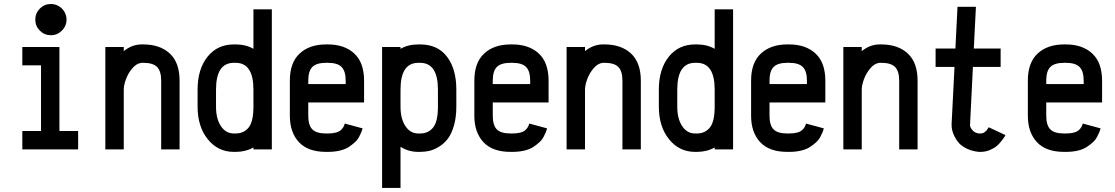

<svg xmlns="http://www.w3.org/2000/svg" viewBox="-20 -729 5442 937"><path d="M228.5 -709.5Q249 -709.5 266.6 -699.2Q284.2 -689 294.4 -671.4Q304.7 -653.8 304.7 -633.3Q304.7 -602.1 282.2 -579.6Q259.8 -557.1 228.5 -557.1Q196.8 -557.1 174.6 -579.3Q152.3 -601.6 152.3 -633.3Q152.3 -665 174.6 -687.3Q196.8 -709.5 228.5 -709.5ZM361.3 -89.8V0H88.9V-89.8H180.2V-410.2H88.9V-499.5H270V-89.8Z M584 0H494.1V-499.5H584V-479.5Q624.5 -512.2 670.9 -512.2H679.7Q760.7 -512.2 808.6 -467.8Q856.4 -423.3 856.4 -335.4V0H766.6V-335.4Q766.6 -381.8 746.6 -402.1Q726.6 -422.4 679.7 -422.4H670.9Q646 -419.9 625.2 -395Q604.5 -370.1 594.2 -341.3Q584 -312.5 584 -291.5Z M1121.1 -512.2H1129.9Q1179.7 -512.2 1216.8 -490.7V-683.6H1306.6V-291.5V-208.5V0H1216.8V-9.3Q1178.2 12.2 1129.9 12.2H1121.1Q1043.5 12.2 993.9 -49.6Q944.3 -111.3 944.3 -208.5V-291.5Q944.3 -391.1 992.4 -451.7Q1040.5 -512.2 1121.1 -512.2ZM1034.2 -291.5V-208.5Q1034.2 -149.4 1058.1 -113.5Q1082 -77.6 1121.1 -77.6H1129.9Q1169.9 -77.6 1193.4 -106.7Q1216.8 -135.7 1216.8 -208.5V-291.5Q1216.8 -422.4 1129.9 -422.4H1121.1Q1034.2 -422.4 1034.2 -291.5Z M1667 -318.8V-335.4Q1667 -381.8 1647 -402.1Q1627 -422.4 1580.1 -422.4H1571.3Q1524.4 -422.4 1504.4 -402.3Q1484.4 -382.3 1484.4 -335.4V-318.8ZM1484.4 -229V-164.6Q1484.4 -117.7 1504.2 -97.7Q1523.9 -77.6 1571.3 -77.6H1580.1Q1603 -77.6 1619.1 -82Q1635.3 -86.4 1643.8 -94.5Q1652.3 -102.5 1656 -109.4Q1659.7 -116.2 1662.6 -126L1749.5 -102.5Q1747.1 -93.3 1743.9 -85.2Q1740.7 -77.1 1732.9 -62Q1725.1 -46.9 1712.6 -35.4Q1700.2 -23.9 1682.9 -12.2Q1665.5 -0.5 1638.9 5.9Q1612.3 12.2 1580.1 12.2H1571.3Q1482.9 12.2 1438.7 -35.4Q1394.5 -83 1394.5 -164.6V-335.4Q1394.5 -423.3 1442.4 -467.8Q1490.2 -512.2 1571.3 -512.2H1580.1Q1661.1 -512.2 1709 -467.8Q1756.8 -423.3 1756.8 -335.4V-229Z M1934.6 188H1844.7V-208.5V-291.5V-499.5H1934.6V-490.7Q1971.7 -512.2 2021.5 -512.2H2030.3Q2115.7 -512.2 2161.4 -452.4Q2207 -392.6 2207 -291.5V-208.5Q2207 -156.2 2195.3 -116Q2183.6 -75.7 2165.5 -52Q2147.5 -28.3 2122.8 -13.2Q2098.1 2 2075.9 7.1Q2053.7 12.2 2030.3 12.2H2021.5Q1973.1 12.2 1934.6 -12.7ZM1934.6 -208.5Q1934.6 -149.4 1958.5 -113.5Q1982.4 -77.6 2021.5 -77.6H2030.3Q2070.3 -77.6 2093.8 -106.7Q2117.2 -135.7 2117.2 -208.5V-291.5Q2117.2 -422.4 2030.3 -422.4H2021.5Q1934.6 -422.4 1934.6 -291.5Z M2567.4 -318.8V-335.4Q2567.4 -381.8 2547.4 -402.1Q2527.3 -422.4 2480.5 -422.4H2471.7Q2424.8 -422.4 2404.8 -402.3Q2384.8 -382.3 2384.8 -335.4V-318.8ZM2384.8 -229V-164.6Q2384.8 -117.7 2404.5 -97.7Q2424.3 -77.6 2471.7 -77.6H2480.5Q2503.4 -77.6 2519.5 -82Q2535.6 -86.4 2544.2 -94.5Q2552.7 -102.5 2556.4 -109.4Q2560.1 -116.2 2563 -126L2649.9 -102.5Q2647.5 -93.3 2644.3 -85.2Q2641.1 -77.1 2633.3 -62Q2625.5 -46.9 2613 -35.4Q2600.6 -23.9 2583.3 -12.2Q2565.9 -0.5 2539.3 5.9Q2512.7 12.2 2480.5 12.2H2471.7Q2383.3 12.2 2339.1 -35.4Q2294.9 -83 2294.9 -164.6V-335.4Q2294.9 -423.3 2342.8 -467.8Q2390.6 -512.2 2471.7 -512.2H2480.5Q2561.5 -512.2 2609.4 -467.8Q2657.2 -423.3 2657.2 -335.4V-229Z M2835 0H2745.1V-499.5H2835V-479.5Q2875.5 -512.2 2921.9 -512.2H2930.7Q3011.7 -512.2 3059.6 -467.8Q3107.4 -423.3 3107.4 -335.4V0H3017.6V-335.4Q3017.6 -381.8 2997.6 -402.1Q2977.5 -422.4 2930.7 -422.4H2921.9Q2897 -419.9 2876.2 -395Q2855.5 -370.1 2845.2 -341.3Q2835 -312.5 2835 -291.5Z M3372.1 -512.2H3380.9Q3430.7 -512.2 3467.8 -490.7V-683.6H3557.6V-291.5V-208.5V0H3467.8V-9.3Q3429.2 12.2 3380.9 12.2H3372.1Q3294.4 12.2 3244.9 -49.6Q3195.3 -111.3 3195.3 -208.5V-291.5Q3195.3 -391.1 3243.4 -451.7Q3291.5 -512.2 3372.1 -512.2ZM3285.2 -291.5V-208.5Q3285.2 -149.4 3309.1 -113.5Q3333 -77.6 3372.1 -77.6H3380.9Q3420.9 -77.6 3444.3 -106.7Q3467.8 -135.7 3467.8 -208.5V-291.5Q3467.8 -422.4 3380.9 -422.4H3372.1Q3285.2 -422.4 3285.2 -291.5Z M3918 -318.8V-335.4Q3918 -381.8 3897.9 -402.1Q3877.9 -422.4 3831.1 -422.4H3822.3Q3775.4 -422.4 3755.4 -402.3Q3735.4 -382.3 3735.4 -335.4V-318.8ZM3735.4 -229V-164.6Q3735.4 -117.7 3755.1 -97.7Q3774.9 -77.6 3822.3 -77.6H3831.1Q3854 -77.6 3870.1 -82Q3886.2 -86.4 3894.8 -94.5Q3903.3 -102.5 3907 -109.4Q3910.6 -116.2 3913.6 -126L4000.5 -102.5Q3998 -93.3 3994.9 -85.2Q3991.7 -77.1 3983.9 -62Q3976.1 -46.9 3963.6 -35.4Q3951.2 -23.9 3933.8 -12.2Q3916.5 -0.5 3889.9 5.9Q3863.3 12.2 3831.1 12.2H3822.3Q3733.9 12.2 3689.7 -35.4Q3645.5 -83 3645.5 -164.6V-335.4Q3645.5 -423.3 3693.4 -467.8Q3741.2 -512.2 3822.3 -512.2H3831.1Q3912.1 -512.2 3960 -467.8Q4007.8 -423.3 4007.8 -335.4V-229Z M4185.5 0H4095.7V-499.5H4185.5V-479.5Q4226.1 -512.2 4272.5 -512.2H4281.2Q4362.3 -512.2 4410.2 -467.8Q4458 -423.3 4458 -335.4V0H4368.2V-335.4Q4368.2 -381.8 4348.1 -402.1Q4328.1 -422.4 4281.2 -422.4H4272.5Q4247.6 -419.9 4226.8 -395Q4206.1 -370.1 4195.8 -341.3Q4185.5 -312.5 4185.5 -291.5Z M4886.7 -69.8Q4885.3 -66.4 4882.1 -61Q4878.9 -55.7 4867.9 -41.5Q4856.9 -27.3 4844.2 -16.4Q4831.5 -5.4 4810.3 3.4Q4789.1 12.2 4765.6 12.2H4756.8Q4724.1 8.8 4698.7 -3.4Q4673.3 -15.6 4659.9 -30.8Q4646.5 -45.9 4637.7 -64.2Q4628.9 -82.5 4626.5 -95.2Q4624 -107.9 4624 -118.2V-123.5L4638.2 -402.3H4545.9V-492.2H4642.6L4652.8 -695.8H4742.7L4732.4 -492.2H4863.3V-402.3H4728L4713.9 -118.2Q4713.9 -107.4 4725.6 -93.8Q4737.3 -80.1 4756.8 -77.6H4765.6Q4788.1 -77.6 4805.2 -107.9Z M5268.6 -318.8V-335.4Q5268.6 -381.8 5248.5 -402.1Q5228.5 -422.4 5181.6 -422.4H5172.9Q5126 -422.4 5106 -402.3Q5085.9 -382.3 5085.9 -335.4V-318.8ZM5085.9 -229V-164.6Q5085.9 -117.7 5105.7 -97.7Q5125.5 -77.6 5172.9 -77.6H5181.6Q5204.6 -77.6 5220.7 -82Q5236.8 -86.4 5245.4 -94.5Q5253.9 -102.5 5257.6 -109.4Q5261.2 -116.2 5264.2 -126L5351.1 -102.5Q5348.6 -93.3 5345.5 -85.2Q5342.3 -77.1 5334.5 -62Q5326.7 -46.9 5314.2 -35.4Q5301.8 -23.9 5284.4 -12.2Q5267.1 -0.5 5240.5 5.9Q5213.9 12.2 5181.6 12.2H5172.9Q5084.5 12.2 5040.3 -35.4Q4996.1 -83 4996.1 -164.6V-335.4Q4996.1 -423.3 5043.9 -467.8Q5091.8 -512.2 5172.9 -512.2H5181.6Q5262.7 -512.2 5310.5 -467.8Q5358.4 -423.3 5358.4 -335.4V-229Z"/></svg>

Font: Anka/Coder Narrow
Style: Bold
Weight: 700
Width: 3
Monospace: yes
Version: Version 001.100